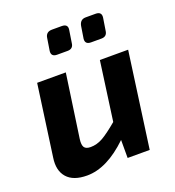

<svg xmlns="http://www.w3.org/2000/svg" viewBox="-132 -815 850 932"><g transform="rotate(-20 293.5 -349.0)"><path d="M452 -588H398Q367 -588 370 -617L380 -680Q386 -711 415 -711H466Q498 -711 494 -681L484 -618Q481 -588 452 -588ZM277 -588H223Q192 -588 195 -617L205 -680Q209 -711 241 -711H291Q324 -711 319 -681L309 -617Q306 -588 277 -588ZM555 -493 487 0H373V-93Q263 13 160 13Q89 13 56.5 -24Q24 -61 34 -126L85 -493H233L186 -166Q182 -136 190.5 -123.5Q199 -111 223 -111Q255 -111 285.5 -128Q316 -145 367 -188L409 -493Z"/></g></svg>

Font: Ezarion
Style: Bold Italic
Weight: 700
Italic angle: -8°
Designer: Natanael Gama
Version: Version 1.001;PS 001.001;hotconv 1.0.70;makeotf.lib2.5.58329